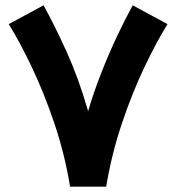

<svg xmlns="http://www.w3.org/2000/svg" viewBox="-20 -697 658 717"><path d="M241.7 0Q221.7 -122.1 183.1 -236.1Q144.5 -350.1 99.1 -445.6Q53.7 -541 12.7 -606.9L142.6 -677.2Q183.6 -603.5 229 -503.2Q274.4 -402.8 309.1 -281.7Q329.6 -352.1 358.2 -424.8Q386.7 -497.6 417.7 -563Q448.7 -628.4 475.6 -677.2L605.5 -606.9Q564.5 -541 519 -445.6Q473.6 -350.1 435.3 -236.3Q397 -122.6 376.5 0Z"/></svg>

Font: Vazirmatn FD Black
Style: Regular
Weight: 900
Designer: Saber Rastikerdar
Foundry: Saber Rastikerdar
Version: Version 33.003